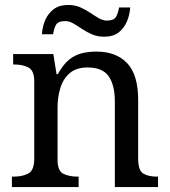

<svg xmlns="http://www.w3.org/2000/svg" viewBox="-20 -754 685 774"><path d="M28 0V-42H36Q70 -42 94 -54.5Q118 -67 118 -114V-426Q118 -470 94.5 -482Q71 -494 38 -494H33V-536H195L208 -455H213Q234 -493 257.5 -512.5Q281 -532 309 -539Q337 -546 369 -546Q448 -546 492.5 -499.5Q537 -453 537 -350V-114Q537 -67 557.5 -54.5Q578 -42 612 -42H617V0H443V-345Q443 -410 418.5 -446Q394 -482 333 -482Q288 -482 261.5 -459.5Q235 -437 223.5 -400Q212 -363 212 -320V-109Q212 -65 235.5 -53.5Q259 -42 292 -42H297V0ZM400 -606Q373 -606 351 -615.5Q329 -625 310.5 -637.5Q292 -650 275.5 -659.5Q259 -669 243 -669Q213 -669 205 -652.5Q197 -636 194 -616H149Q151 -647 162.5 -673.5Q174 -700 196.5 -717Q219 -734 255 -734Q282 -734 303.5 -724.5Q325 -715 343.5 -702.5Q362 -690 378.5 -680.5Q395 -671 411 -671Q440 -671 448.5 -687.5Q457 -704 460 -724H505Q503 -694 491.5 -667Q480 -640 458 -623Q436 -606 400 -606Z"/></svg>

Font: Noto Serif Khojki
Style: Regular
Weight: 400
Designer: Juan Bruce
Version: Version 2.002